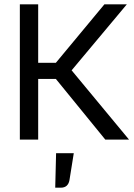

<svg xmlns="http://www.w3.org/2000/svg" viewBox="-20 -647 619 890"><path d="M578 0H468L239 -281H157V0H72V-627H157V-356H239L464 -627H568L312 -321ZM302 188Q299 205 289 214Q279 223 262 223H236L240 63H322Z"/></svg>

Font: Blinker
Style: Regular
Weight: 400
Designer: Juergen Huber
Foundry: supertype
Version: 1.017